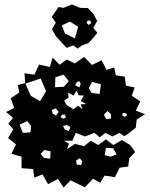

<svg xmlns="http://www.w3.org/2000/svg" viewBox="-20 -802 665 854"><path d="M294 0 263 32 238 -6 194 17 169 -26 133 -12 127 -50 76 -54V-105L31 -118L51 -160L16 -188L39 -227L17 -252L38 -278L7 -304L43 -322L28 -365L66 -391L59 -424L92 -432L89 -476L133 -470L154 -515L202 -504L214 -546L245 -514L277 -537L313 -520L354 -549L389 -513L432 -534L454 -491L488 -502L495 -467L535 -461L540 -421L579 -413L566 -376L604 -351L584 -310L625 -294L588 -270L584 -234L555 -211L533 -196L511 -211L480 -195L448 -211L424 -191L400 -211L358 -195L317 -211L302 -176H264L287 -163L278 -138L313 -162L354 -152L384 -176L417 -157L451 -182L484 -157L522 -179L559 -157L581 -126L555 -98L550 -61L512 -56L491 -14L445 -21L426 11L394 -7L357 31ZM286 -441 263 -470 226 -458 225 -414 264 -416ZM185 -396 161 -453 93 -430 117 -376 158 -352ZM333 -441 322 -437 314 -423 333 -413 339 -430ZM429 -427 390 -438 375 -410 387 -389 423 -384ZM307 -316 327 -332 347 -316 339 -338 363 -339 339 -353 353 -377 330 -378 321 -399 307 -377 283 -390 285 -367 265 -355 276 -335ZM228 -320 211 -313 214 -297 229 -288 241 -304ZM473 -295 458 -308 442 -292 452 -272 474 -275ZM537 -300 525 -299V-287L535 -282L546 -291ZM269 -292H257L249 -281L261 -274L273 -279ZM101 -264 67 -247 82 -211 115 -213 119 -241ZM278 -246 260 -242 269 -225 286 -219 293 -237ZM483 -143 451 -144 446 -112 471 -105 499 -115ZM205 -129 176 -135 161 -117 175 -100 203 -96ZM335 -98 319 -89 321 -70 341 -68 346 -84ZM228 -642 211 -672 228 -701 210 -727 228 -753 241 -771 262 -767 300 -782 337 -767 371 -766 395 -741 412 -709 395 -678 413 -656 395 -634 374 -611 345 -600 325 -586 306 -600 276 -589ZM381 -711 370 -710 365 -700 375 -691 386 -699ZM328 -683 291 -706 255 -689 269 -653 313 -631Z"/></svg>

Font: Rubik Gemstones
Style: Regular
Weight: 400
Designer: Hubert and Fischer, NaN
Foundry: Hubert and Fischer, NaN
Version: Version 2.200